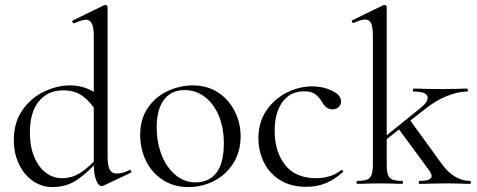

<svg xmlns="http://www.w3.org/2000/svg" viewBox="-20 -745 1933 778"><path d="M36 -178Q36 -249 71 -299Q106 -349 159 -374Q212 -399 264 -399Q333 -399 386 -354L375 -287Q348 -331 316 -355Q284 -379 237 -379Q174 -379 137.5 -334.5Q101 -290 101 -208Q101 -153 118 -111Q135 -69 164.5 -46Q194 -23 231 -23Q272 -23 306 -45Q340 -67 377 -108L385 -101Q339 -49 295 -18Q251 13 192 13Q150 13 114.5 -11Q79 -35 57.5 -78.5Q36 -122 36 -178ZM452 -42Q481 -42 504 -56L506 -57Q510 -57 511.5 -52Q513 -47 510 -45L400 7Q396 9 392 9Q379 9 369.5 -15Q360 -39 360 -81V-597Q360 -633 352.5 -649Q345 -665 327 -665Q314 -665 281 -651H279Q275 -651 273.5 -655.5Q272 -660 275 -662L402 -724Q404 -725 407 -725Q410 -725 413 -722.5Q416 -720 416 -717V-110Q416 -74 424.5 -58Q433 -42 452 -42Z M548 -198Q548 -263 579.5 -308.5Q611 -354 660.5 -376.5Q710 -399 761 -399Q820 -399 864 -370Q908 -341 931.5 -293.5Q955 -246 955 -193Q955 -131 926 -84.5Q897 -38 848.5 -12.5Q800 13 743 13Q685 13 640.5 -15.5Q596 -44 572 -92.5Q548 -141 548 -198ZM887 -165Q887 -227 866.5 -276Q846 -325 810 -352.5Q774 -380 728 -380Q674 -380 644.5 -341Q615 -302 615 -229Q615 -168 635 -117Q655 -66 691 -36Q727 -6 772 -6Q827 -6 857 -45Q887 -84 887 -165Z M1027 -185Q1027 -249 1059 -296.5Q1091 -344 1141.5 -369.5Q1192 -395 1245 -395Q1289 -395 1325.5 -377.5Q1362 -360 1362 -334Q1362 -321 1352.5 -311.5Q1343 -302 1327 -302Q1300 -302 1283 -335Q1270 -355 1255 -365Q1240 -375 1212 -375Q1156 -375 1124.5 -331.5Q1093 -288 1093 -215Q1093 -131 1135 -77Q1177 -23 1261 -23Q1322 -23 1363 -56H1364Q1367 -56 1369.5 -53Q1372 -50 1370 -48Q1335 -17 1299.5 -2.5Q1264 12 1222 12Q1157 12 1113 -16.5Q1069 -45 1048 -90Q1027 -135 1027 -185Z M1428 -12Q1455 -12 1468 -17.5Q1481 -23 1486 -37.5Q1491 -52 1491 -81V-598Q1491 -634 1484 -650Q1477 -666 1459 -666Q1444 -666 1413 -652H1411Q1408 -652 1406 -657Q1404 -662 1408 -663L1533 -724L1538 -725Q1541 -725 1544 -722.5Q1547 -720 1547 -717V-81Q1547 -51 1552 -37Q1557 -23 1570 -17.5Q1583 -12 1610 -12Q1613 -12 1613 -6Q1613 0 1610 0Q1587 0 1573 -1L1519 -2L1465 -1Q1451 0 1428 0Q1425 0 1425 -6Q1425 -12 1428 -12ZM1679 -12Q1729 -12 1729 -31Q1729 -40 1720 -53L1593 -226L1640 -260L1770 -81Q1820 -12 1885 -12Q1888 -12 1888 -6Q1888 0 1885 0Q1862 0 1848 -1L1794 -2L1722 -1Q1706 0 1679 0Q1677 0 1677 -6Q1677 -12 1679 -12ZM1525 -179 1681 -305Q1713 -330 1713 -349Q1713 -374 1656 -374Q1653 -374 1653 -380Q1653 -386 1656 -386Q1683 -386 1697 -385L1770 -384L1837 -385Q1850 -386 1873 -386Q1876 -386 1876 -380Q1876 -374 1873 -374Q1836 -374 1791 -356Q1746 -338 1701 -302L1529 -167Z"/></svg>

Font: Cormorant
Style: Regular
Weight: 400
Designer: Christian Thalmann (Catharsis Fonts)
Foundry: Catharsis Fonts
Version: Version 4.000